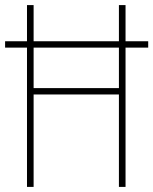

<svg xmlns="http://www.w3.org/2000/svg" viewBox="-20 -734 602 754"><path d="M86 0V-547H0V-572H86V-714H112V-572H447V-714H473V-572H562V-547H473V0H447V-363H112V0ZM112 -388H447V-547H112Z"/></svg>

Font: Noto Sans Bengali Condensed Thin
Style: Regular
Weight: 100
Width: 3
Designer: Joana Ranito - Universal Thirst; Jelle Bosma - Monotype Design Team
Foundry: Universal Thirst ehf.
Version: Version 3.000; ttfautohint (v1.8.4.7-5d5b)